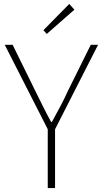

<svg xmlns="http://www.w3.org/2000/svg" viewBox="-20 -953 522 973"><path d="M222 0V-298L4 -726H44L159 -492Q179 -452 198 -413.5Q217 -375 239 -335H243Q265 -375 285.5 -413.5Q306 -452 324 -492L440 -726H477L259 -298V0ZM217 -781 200 -800 331 -933 357 -904Z"/></svg>

Font: Source Han Sans SC ExtraLight
Style: Regular
Weight: 250
Designer: Ryoko NISHIZUKA 西塚涼子 (kana, bopomofo & ideographs); Paul D. Hunt (Latin, Greek & Cyrillic); Sandoll Communications 산돌커뮤니
Foundry: Adobe
Version: Version 2.004;hotconv 1.0.118;makeotfexe 2.5.65603